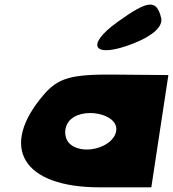

<svg xmlns="http://www.w3.org/2000/svg" viewBox="-20 -859 740 821"><path d="M167 -454C-26 -229 77 -58 406 -58H627L700 -538L472 -540C284 -542 229 -526 167 -454ZM477 -300C466 -225 324 -190 273 -250C254 -273 254 -313 273 -338C324 -406 488 -375 477 -300ZM481 -764C340 -662 382 -607 550 -673C634 -706 678 -746 669 -783C649 -863 613 -859 481 -764Z"/></svg>

Font: Hussar Skorodowane
Style: Ky
Weight: 700
Foundry: Cannot Into Space Fonts
Version: Version 0.892